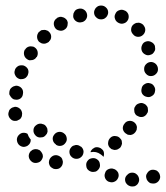

<svg xmlns="http://www.w3.org/2000/svg" viewBox="-20 -587 599 694"><path d="M467 86Q472 84 476 80Q479 77 481 72Q483 68 483 63Q483 58 481 53Q479 48 476 45Q472 41 468 39Q463 37 458 37Q447 37 440 45Q432 52 432 62Q432 67 434 72Q436 76 440 80Q443 83 448 85Q452 87 457 87H458Q463 87 467 86ZM555 65Q561 56 558 46Q557 41 554 37Q551 33 547 30Q543 28 538 27Q533 26 528 27H527Q517 30 512 39Q506 47 509 57Q510 62 513 66Q516 70 520 73Q524 76 529 76Q534 77 539 76H540Q550 73 555 65ZM374 70Q379 72 384 72Q389 72 393 70Q398 68 401 65Q405 61 407 56Q411 47 407 37Q402 28 393 24H392Q388 22 383 22Q378 22 373 24Q368 26 365 29Q361 33 360 38Q356 47 360 57Q364 66 373 70ZM302 30Q307 33 311 34Q316 35 321 34Q326 34 330 31Q334 28 337 24Q343 16 341 6Q340 -5 331 -11Q327 -14 322 -15Q317 -16 312 -15Q307 -14 303 -12Q299 -9 296 -5Q290 3 292 14Q293 24 302 30ZM166 -20Q158 -13 157 -3Q156 2 158 7Q159 11 162 15Q166 19 170 21Q174 24 179 24H180Q191 25 198 19Q206 12 207 2Q208 -3 206 -8Q205 -13 202 -17Q199 -20 194 -23Q190 -25 185 -26H184Q174 -27 166 -20ZM109 -48Q103 -48 97 -45Q94 -43 92 -41Q90 -40 89 -38Q88 -37 87 -35Q82 -26 85 -16Q88 -7 97 -1Q106 4 116 1Q126 -1 131 -10Q134 -15 135 -20Q135 -25 134 -29Q132 -34 129 -38Q126 -42 122 -45H121Q116 -48 109 -48ZM259 -13Q269 -14 276 -22Q282 -29 282 -40Q281 -50 273 -57H272Q268 -60 263 -62Q259 -63 254 -63Q249 -62 244 -60Q240 -58 237 -54Q230 -46 231 -36Q232 -25 240 -19L241 -18Q249 -12 259 -13ZM320 -52 321 -53Q325 -55 330 -55Q335 -55 340 -53Q344 -52 348 -48Q352 -45 354 -41Q356 -36 356 -30Q356 -25 354 -20Q350 -25 344 -29Q336 -35 327 -37Q318 -39 308 -37Q307 -37 307 -37Q308 -42 312 -46Q315 -50 320 -52ZM380 -90Q372 -83 371 -73Q369 -63 376 -54Q379 -51 383 -48Q388 -46 393 -45Q398 -45 402 -46Q407 -47 411 -51H412Q416 -54 418 -59Q420 -63 421 -68Q421 -73 420 -78Q419 -82 415 -86Q409 -94 399 -95Q388 -97 380 -90ZM91 -81Q91 -82 91 -83Q90 -84 89 -85Q83 -93 80 -102Q80 -102 80 -103Q77 -105 74 -106Q71 -107 68 -107Q58 -108 50 -101Q42 -94 41 -84Q41 -83 41 -83Q41 -72 48 -64Q55 -57 65 -56Q70 -56 75 -58Q79 -59 83 -63Q87 -66 89 -71Q91 -75 91 -80Q91 -80 91 -80Q91 -81 91 -81ZM201 -60Q211 -62 217 -71Q223 -79 221 -89Q219 -100 211 -105L210 -106Q201 -112 191 -110Q181 -108 175 -99Q169 -91 171 -81Q173 -71 182 -65V-64Q191 -58 201 -60ZM134 -91Q139 -92 143 -96Q146 -99 149 -103Q151 -107 152 -112Q152 -117 151 -122Q149 -127 146 -131Q143 -135 139 -137Q134 -139 129 -140Q118 -141 110 -134Q102 -128 101 -118Q100 -107 107 -99Q113 -91 124 -90Q129 -90 134 -91ZM430 -140Q423 -132 424 -121Q426 -111 434 -105Q438 -102 442 -100Q447 -99 452 -99Q457 -100 461 -102Q466 -105 469 -109Q472 -113 474 -118Q475 -123 475 -128Q474 -133 472 -137Q469 -142 465 -145Q457 -151 447 -150Q436 -149 430 -140ZM52 -194Q44 -201 34 -201Q29 -200 24 -198Q20 -196 16 -192Q13 -189 12 -184Q10 -179 10 -174Q11 -163 19 -156Q26 -149 37 -150Q42 -150 46 -153Q51 -155 54 -158Q57 -162 59 -167Q60 -172 60 -176V-177Q59 -188 52 -194ZM465 -191Q465 -186 466 -181Q468 -176 471 -172Q474 -169 479 -167Q488 -162 498 -165Q508 -169 512 -178L513 -179Q515 -183 515 -188Q515 -193 514 -198Q512 -203 509 -206Q506 -210 501 -212Q492 -217 482 -213Q472 -210 468 -201L467 -200Q465 -196 465 -191ZM59 -267Q53 -275 42 -277Q38 -278 33 -276Q28 -275 24 -272Q20 -269 17 -265Q15 -261 14 -256V-255Q13 -250 14 -245Q16 -241 19 -237Q22 -233 26 -230Q30 -227 35 -227Q45 -225 54 -231Q62 -237 63 -248Q65 -259 59 -267ZM494 -248Q500 -239 510 -237Q520 -234 529 -240Q538 -245 540 -255V-256Q543 -266 537 -275Q532 -284 522 -286Q512 -289 503 -283Q494 -278 492 -268V-267Q489 -257 494 -248ZM81 -337Q76 -346 66 -350Q62 -351 57 -351Q52 -351 47 -349Q43 -347 39 -343Q36 -340 34 -335V-334Q30 -324 35 -315Q39 -306 49 -302Q54 -300 59 -301Q63 -301 68 -303Q73 -305 76 -309Q79 -312 81 -317V-318Q85 -327 81 -337ZM508 -320Q515 -312 525 -312Q536 -312 543 -319Q551 -326 551 -336V-337Q551 -347 544 -355Q537 -362 527 -363Q516 -363 509 -356Q501 -349 501 -338V-337Q501 -327 508 -320ZM116 -400Q114 -410 105 -416Q101 -419 96 -419Q91 -420 86 -419Q81 -418 77 -415Q73 -412 71 -408H70Q65 -399 67 -389Q69 -379 78 -373Q82 -370 87 -369Q92 -369 97 -370Q102 -371 106 -374Q110 -377 112 -381H113Q118 -390 116 -400ZM505 -390Q514 -385 524 -389Q528 -390 532 -393Q536 -397 538 -401Q541 -405 541 -410Q541 -415 540 -420V-421Q536 -431 527 -435Q518 -440 508 -437Q498 -434 494 -425Q489 -415 492 -405Q495 -395 505 -390ZM165 -454Q165 -465 157 -472Q154 -476 149 -477Q145 -479 140 -479Q135 -479 130 -478Q126 -476 122 -472H121Q114 -464 114 -454Q114 -444 121 -436Q125 -433 129 -431Q134 -429 139 -429Q144 -429 148 -431Q153 -433 157 -436V-437Q165 -444 165 -454ZM477 -454Q488 -453 496 -460Q504 -467 505 -477Q506 -487 499 -495V-496Q495 -500 491 -502Q487 -504 482 -505Q477 -505 472 -504Q467 -502 463 -499Q455 -493 454 -482Q453 -472 460 -464L461 -463Q467 -455 477 -454ZM220 -486Q223 -490 224 -495Q225 -500 225 -505Q224 -510 222 -514Q219 -518 215 -521Q211 -524 206 -525Q201 -527 196 -526Q192 -525 187 -523V-522Q178 -517 175 -507Q173 -497 178 -488Q183 -479 193 -477Q203 -474 212 -479L213 -480Q217 -482 220 -486ZM429 -503Q438 -506 443 -516Q447 -525 444 -535Q440 -545 431 -549H430Q421 -554 411 -550Q401 -547 397 -537Q392 -528 396 -518Q399 -509 409 -504Q419 -499 429 -503ZM292 -519Q297 -528 294 -538Q291 -548 282 -553Q273 -558 263 -555Q258 -554 254 -551Q250 -548 248 -543Q245 -539 245 -534Q244 -529 245 -524Q248 -514 257 -509Q266 -504 276 -507H277Q287 -510 292 -519ZM356 -519Q360 -521 364 -525Q367 -528 369 -533Q371 -537 371 -542Q371 -553 363 -560Q356 -567 345 -567Q340 -567 335 -565Q331 -563 327 -559Q324 -556 322 -551Q320 -547 320 -542Q320 -531 328 -524Q335 -517 345 -517H346Q351 -517 356 -519Z"/></svg>

Font: FRB American Cursive Dotted Black
Style: Bold Italic
Weight: 900
Italic angle: -25°
Version: Version 2.0;Modular Font Editor K font №1